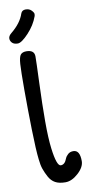

<svg xmlns="http://www.w3.org/2000/svg" viewBox="-102 -964 470 1008"><g transform="rotate(-10 133.0 -460.0)"><path d="M87 -908Q93 -925 112.5 -925Q132 -925 143.5 -913Q155 -901 155 -893.5Q155 -886 153 -881Q137 -836 99.5 -796Q62 -756 42 -756Q22 -756 12 -766Q2 -776 2 -789.5Q2 -803 18 -816Q71 -859 87 -908ZM78 -708Q121 -708 121 -673Q121 -646 116.5 -532Q112 -418 112 -328Q112 -238 119 -183Q131 -87 153 -87Q175 -87 186 -118Q191 -130 202 -139.5Q213 -149 230 -149Q265 -149 265 -90Q265 -58 230.5 -26.5Q196 5 162 5Q128 5 107.5 -6.5Q87 -18 74.5 -41Q62 -64 54.5 -85.5Q47 -107 44 -138Q38 -188 35.5 -298.5Q33 -409 33 -509.5Q33 -610 35.5 -647.5Q38 -685 47.5 -696.5Q57 -708 78 -708Z"/></g></svg>

Font: Patrick Hand
Style: Regular
Weight: 400
Designer: Patrick Wagesreiter
Foundry: Patrick Wagesreiter
Version: Version 1.003;PS 001.003;hotconv 1.0.70;makeotf.lib2.5.58329